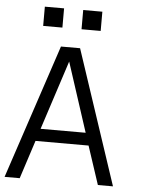

<svg xmlns="http://www.w3.org/2000/svg" viewBox="-85 -863 687 908"><g transform="rotate(5 258.5 -409.0)"><path d="M485.8 0H414.1L354 -182.1H102.1L43 0H-28.8L183.1 -637.2H273.9ZM335 -241.2 228 -569.8 121.1 -241.2ZM363.8 -727.1H272.9V-818.4H363.8ZM182.1 -727.1H90.8V-818.4H182.1Z"/></g></svg>

Font: Anonymous Pro
Style: Regular
Weight: 400
Monospace: yes
Designer: Mark Simonson
Version: Version 1.003